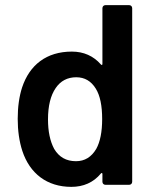

<svg xmlns="http://www.w3.org/2000/svg" viewBox="-20 -720 599 748"><path d="M379 -471C379 -467 377 -467 376 -467C375 -467 374 -468 373 -469C344 -502 306 -519 260 -519C161 -519 95 -467 66 -379C55 -345 49 -304 49 -257C49 -211 55 -169 67 -132C96 -44 163 8 258 8C305 8 344 -9 373 -44C374 -45 375 -46 376 -46C377 -46 379 -46 379 -42V-12C379 -5 384 0 391 0H483C490 0 495 -5 495 -12V-688C495 -695 490 -700 483 -700H391C384 -700 379 -695 379 -688ZM355 -140C336 -108 310 -92 276 -92C238 -92 210 -108 191 -140C175 -170 167 -208 167 -255C167 -307 177 -348 197 -377C216 -405 243 -419 277 -419C310 -419 335 -404 353 -375C370 -348 378 -308 378 -256C378 -206 370 -167 355 -140Z"/></svg>

Font: Barlow SemiBold Numbers
Style: Regular
Weight: 600
Designer: Jeremy Tribby
Foundry: Tribby Type
Version: Version 1.408